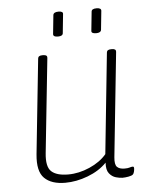

<svg xmlns="http://www.w3.org/2000/svg" viewBox="-51 -741 623 790"><g transform="rotate(-5 260.0 -346.0)"><path d="M187 6Q130 6 101 -22.5Q72 -51 79 -121L120 -513Q121 -525 138 -525H142Q159 -525 158 -513L117 -123Q111 -67 132.5 -47Q154 -27 202 -27Q246 -27 290.5 -46.5Q335 -66 361 -97L404 -513Q405 -525 422 -525H426Q443 -525 442 -513L397 -81Q394 -51 404 -41Q414 -31 435 -31Q449 -31 456 -33.5Q463 -36 469 -36Q474 -36 474 -29Q474 -22 472 -14.5Q470 -7 467 -4Q462 1 448 3.5Q434 6 423 6Q412 6 396 1.5Q380 -3 368.5 -17.5Q357 -32 359 -62Q328 -30 280.5 -12Q233 6 187 6ZM367 -596Q346 -596 348 -608L356 -686Q357 -698 377 -698Q397 -698 396 -686L388 -608Q386 -596 367 -596ZM209 -596Q189 -596 190 -608L198 -686Q200 -698 220 -698Q240 -698 238 -686L230 -608Q229 -596 209 -596Z"/></g></svg>

Font: Asap Semi Condensed Semi Condensed Thin
Style: Italic
Weight: 100
Width: 4
Italic angle: -6°
Designer: Pablo Cosgaya
Foundry: Omnibus-Type
Version: Version 3.001; ttfautohint (v1.8.4.7-5d5b)